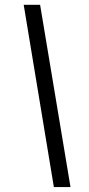

<svg xmlns="http://www.w3.org/2000/svg" viewBox="-20 -743 372 802"><path d="M205 38.5 79 -723H147.5L274.5 38.5Z"/></svg>

Font: Public Sans
Style: Italic
Weight: 400
Italic angle: -8°
Designer: The Public Sans project authors (U.S. Web Design System). Libre Franklin designed by Pablo Impallari and Rodrigo Fuenzal
Version: Version 1.008; ttfautohint (v1.8.1) -l 8 -r 50 -G 200 -x 14 